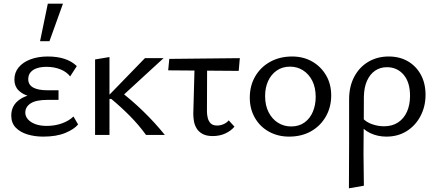

<svg xmlns="http://www.w3.org/2000/svg" viewBox="-20 -731 2365 1040"><path d="M214 9Q168 9 128.5 -3Q89 -15 65 -40Q41 -65 41 -105Q41 -162 89.5 -194Q138 -226 227 -226V-199Q179 -199 141 -209Q103 -219 80.5 -241.5Q58 -264 58 -300Q58 -338 81 -366Q104 -394 145 -409.5Q186 -425 239 -425Q289 -425 328.5 -412.5Q368 -400 396 -373L360 -317Q341 -342 307 -355.5Q273 -369 232 -369Q204 -369 181.5 -362Q159 -355 146 -340Q133 -325 133 -302Q133 -272 159.5 -257Q186 -242 238 -242H297V-190H238Q175 -190 146 -171Q117 -152 117 -121Q117 -101 131.5 -84.5Q146 -68 172 -58.5Q198 -49 233 -49Q277 -49 315 -62.5Q353 -76 378 -100L403 -57Q382 -31 334 -11Q286 9 214 9ZM197 -508 239 -711H321L248 -508Z M771 0Q732 -54 684.5 -102Q637 -150 583 -195H567V-212L765 -416H866L621 -191V-244Q691 -191 754.5 -129.5Q818 -68 873 0ZM495 0V-409L573 -422V0Z M891 -350 897 -412 1279 -416 1273 -347ZM1027 -115 1035 -409H1102L1101 -127Q1101 -111 1105 -93.5Q1109 -76 1120.5 -63.5Q1132 -51 1156 -51Q1173 -51 1190 -58Q1207 -65 1219 -79L1250 -45Q1232 -23 1201.5 -8.5Q1171 6 1132 6Q1097 6 1075.5 -6.5Q1054 -19 1043.5 -38Q1033 -57 1030 -77.5Q1027 -98 1027 -115Z M1546 9Q1485 9 1436.5 -18Q1388 -45 1360.5 -93Q1333 -141 1333 -202Q1333 -267 1362.5 -317.5Q1392 -368 1444 -396.5Q1496 -425 1562 -425Q1623 -425 1670.5 -398Q1718 -371 1746 -323.5Q1774 -276 1774 -214Q1774 -150 1744.5 -99Q1715 -48 1664 -19.5Q1613 9 1546 9ZM1557 -46Q1600 -46 1630 -68Q1660 -90 1675 -126.5Q1690 -163 1690 -206Q1690 -257 1671.5 -293.5Q1653 -330 1621.5 -350Q1590 -370 1551 -370Q1509 -370 1478.5 -348.5Q1448 -327 1432 -291.5Q1416 -256 1416 -211Q1416 -160 1435 -123Q1454 -86 1486 -66Q1518 -46 1557 -46Z M1870 289Q1870 227 1870.5 165.5Q1871 104 1871 44Q1871 -16 1871 -75.5Q1871 -135 1871 -192Q1871 -263 1899 -315.5Q1927 -368 1975.5 -396.5Q2024 -425 2085 -425Q2145 -425 2189.5 -399Q2234 -373 2259.5 -326.5Q2285 -280 2285 -217Q2285 -154 2257.5 -102Q2230 -50 2182.5 -20.5Q2135 9 2073 9Q2025 9 1984.5 -10.5Q1944 -30 1924 -65L1944 -91Q1964 -69 1996 -58Q2028 -47 2060 -47Q2105 -47 2136.5 -68Q2168 -89 2184.5 -126Q2201 -163 2201 -212Q2201 -286 2166 -326.5Q2131 -367 2076 -367Q2039 -367 2011.5 -348Q1984 -329 1968 -293.5Q1952 -258 1951 -207Q1951 -140 1950.5 -85.5Q1950 -31 1949.5 15.5Q1949 62 1949 104.5Q1949 147 1950 188.5Q1951 230 1951 275Z"/></svg>

Font: Ysabeau Office Medium
Style: Regular
Weight: 500
Designer: Christian Thalmann (Catharsis Fonts)
Version: Version 2.001;gftools[0.9.30]; featfreeze: tnum,lnum,ss02